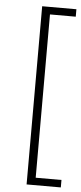

<svg xmlns="http://www.w3.org/2000/svg" viewBox="-60 -737 403 950"><g transform="rotate(5 142.0 -262.5)"><path d="M110 180V-705H280V-668H152V143H280V180Z"/></g></svg>

Font: Mulish ExtraLight
Style: Regular
Weight: 200
Designer: Vernon Adams
Foundry: Vernon Adams
Version: Version 3.603